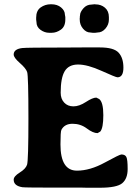

<svg xmlns="http://www.w3.org/2000/svg" viewBox="-20 -882 664 910"><path d="M225.1 -726.6H213.4Q191.4 -726.6 172.1 -740.5Q152.8 -754.4 152.8 -777.8L151.4 -789.1V-798.3Q151.4 -831.5 172.6 -846.7Q193.8 -861.8 220.7 -861.8H223.1Q251.5 -861.8 269.5 -846.7Q287.6 -831.5 287.6 -812.5Q289.6 -803.7 289.6 -801.3V-789.6Q289.6 -756.3 268.6 -741.5Q247.6 -726.6 225.1 -726.6ZM496.1 -800.8V-789.1Q496.1 -765.6 480 -746.8Q463.9 -728 442.4 -728L431.2 -726.6H419.4Q412.1 -728 407.7 -728Q388.7 -728 373.3 -746.3Q357.9 -764.6 357.9 -789.6V-796.4L358.4 -798.8V-803.2Q359.4 -808.1 359.4 -810.1Q359.4 -824.2 375 -842.3Q390.6 -860.4 414.1 -860.4L427.7 -861.8H430.2L432.6 -861.3Q459 -861.3 477.5 -845.5Q496.1 -829.6 496.1 -800.8ZM453.6 -657.2Q519.5 -657.2 542.2 -632.3Q564.9 -607.4 564.9 -561.5Q564.9 -515.6 536.6 -515.6Q528.8 -515.6 461.9 -545.9Q395 -576.2 350.3 -576.2Q305.7 -576.2 286.6 -544.4Q267.6 -512.7 267.6 -442.4Q267.6 -413.6 284.2 -395.8Q300.8 -377.9 328.1 -377.9Q355.5 -377.9 387.2 -398.7Q418.9 -419.4 436.5 -419.4L450.2 -412.6Q469.7 -397.5 469.7 -336.2Q469.7 -274.9 455.1 -258.3L442.4 -251Q420.9 -251 391.4 -273.2Q361.8 -295.4 324 -295.4Q286.1 -295.4 271 -266.6Q266.6 -257.8 266.6 -197.3Q266.6 -73.2 344.7 -73.2Q406.7 -73.2 476.8 -111.6Q546.9 -149.9 555.2 -149.9Q572.8 -149.9 578.9 -137.9Q585 -126 585 -80.8Q585 -35.6 559.6 -13.9Q534.2 7.8 453.1 7.8H391.6L371.1 7.3H266.6Q99.1 7.3 86.4 5.4Q44.9 -1 44.9 -30.3Q44.9 -46.4 73.2 -64Q101.6 -81.5 108.2 -101.1Q114.7 -120.6 114.7 -321.8Q114.7 -522.9 108.6 -540.8Q102.5 -558.6 73.7 -583.7Q44.9 -608.9 44.9 -623.5Q44.9 -649.4 85.4 -654.3Q106 -656.7 287.6 -656.7L370.1 -657.2Z"/></svg>

Font: Averia Serif Libre RX
Style: Bold
Weight: 700
Version: Version 1.002